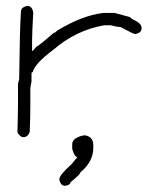

<svg xmlns="http://www.w3.org/2000/svg" viewBox="-20 -469 528 640"><path d="M71.3 -449.2Q86.9 -449.2 90.8 -427.7Q86.9 -356 86.9 -332V-298.8Q89.8 -298.8 100.6 -312.5Q113.8 -319.8 159.2 -359.4Q163.6 -359.4 170.9 -367.2Q252.9 -417 323.2 -425.8H362.3L413.1 -412.1Q418.9 -405.3 434.6 -398.4Q452.1 -388.2 452.1 -375Q452.1 -359.4 430.7 -355.5Q424.8 -355.5 381.8 -378.9Q370.6 -378.9 348.6 -384.8H327.1Q232.9 -368.2 157.2 -302.7Q96.7 -257.8 88.9 -228.5Q85 -228 85 -224.6V-197.3Q85 -194.8 81.1 -175.8V-115.2Q81.1 -80.6 79.1 -29.3Q72.8 -11.7 57.6 -11.7Q47.9 -11.7 38.1 -27.3Q40 -94.7 40 -125V-187.5Q40 -192.4 43.9 -205.1Q45.9 -377.9 49.8 -429.7Q49.8 -445.3 71.3 -449.2ZM257.8 -17.6H265.6Q291 -12.2 291 15.6V23.4Q291 70.3 248 105.5Q247.6 112.3 214.8 138.7Q214.8 147.5 197.3 150.4Q181.6 150.4 177.7 128.9Q177.7 114.3 218.8 78.1Q229 64.9 238.3 54.7Q228.5 54.7 220.7 27.3V11.7Q220.7 -9.3 257.8 -17.6Z"/></svg>

Font: CEF Fonts CJK
Style: Regular
Weight: 400
Designer: PartyBoss (派对大魔王)
Version: Release 2.25